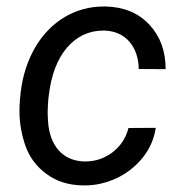

<svg xmlns="http://www.w3.org/2000/svg" viewBox="-20 -558 553 588"><path d="M238.3 -63.5C171.4 -65.4 131.3 -112.3 127 -188.5C126.5 -197.3 126 -206.1 126 -214.8C126 -227.5 127 -240.2 127.9 -252.9L129.4 -265.6C136.7 -328.6 155.8 -377.9 185.5 -412.6C215.8 -447.3 252.9 -464.4 296.9 -464.4C298.3 -464.4 299.3 -464.4 300.8 -464.4C332.5 -462.9 357.4 -451.7 376 -430.7C394.5 -409.2 404.3 -381.3 404.8 -346.7L487.3 -346.2C487.3 -401.4 470.7 -446.8 437.5 -482.4C404.3 -518.1 359.9 -536.6 304.7 -538.1C302.2 -538.1 299.8 -538.1 297.4 -538.1C254.4 -538.1 214.8 -527.3 178.2 -505.9C141.6 -483.9 111.3 -453.1 87.9 -413.1C64.5 -373 49.8 -327.6 43.5 -276.9L41 -252.4C40 -240.2 39.6 -228.5 39.6 -217.3C39.6 -181.2 45.9 -146 58.1 -110.8C70.8 -75.7 92.3 -46.9 123 -24.9C153.3 -2.4 190.4 9.3 234.4 9.8C236.3 9.8 238.3 9.8 240.7 9.8C272.9 9.8 305.2 2.4 336.9 -12.2C368.7 -27.3 395.5 -48.3 417.5 -75.7C439 -103 452.1 -133.3 457 -166.5L373.5 -166C365.7 -135.3 349.1 -110.4 324.2 -91.3C299.3 -72.8 272 -63.5 241.2 -63.5C240.2 -63.5 239.3 -63.5 238.3 -63.5Z"/></svg>

Font: Roboto
Style: Italic
Weight: 400
Italic angle: -12°
Designer: Google
Version: Version 2.137; 2017